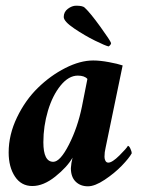

<svg xmlns="http://www.w3.org/2000/svg" viewBox="-20 -653 518 681"><path d="M365.2 -488.3Q354 -490.7 317.1 -508.8Q280.3 -526.9 243.2 -552Q206.1 -577.1 206.1 -592.8Q206.1 -610.8 220.7 -621.8Q235.4 -632.8 250 -632.8Q273.4 -632.8 280.3 -626Q300.3 -607.4 335.9 -558.1Q371.6 -508.8 374 -500Q373 -493.2 365.2 -488.3ZM310.5 -438.5Q335 -438.5 366.5 -432.6Q397.9 -426.8 415 -420.9L354.5 -128.9Q350.6 -113.3 350.6 -96.7Q350.6 -88.9 354 -82.5Q357.4 -76.2 364.3 -76.2Q377.9 -76.2 403.6 -101.6Q429.2 -127 433.6 -135.7Q438 -135.7 442.6 -125.5Q447.3 -115.2 447.3 -109.4Q438 -92.3 412.1 -65.4Q386.2 -38.6 351.3 -15.4Q316.4 7.8 292 7.8Q265.1 7.8 248.3 -8.8Q231.4 -25.4 231.4 -56.6Q231.4 -61.5 233.4 -75.2Q234.4 -81.1 237.3 -93.8Q218.3 -60.5 176.3 -26.9Q134.3 6.8 94.7 6.8Q55.2 6.8 33 -26.9Q10.7 -60.5 10.7 -112.3Q10.7 -175.3 40.3 -236.6Q69.8 -297.9 114.3 -341.3Q158.7 -384.8 211.4 -411.6Q264.2 -438.5 310.5 -438.5ZM255.9 -384.8Q223.6 -384.8 195.1 -349.9Q166.5 -314.9 150.1 -260.3Q133.8 -205.6 133.8 -148.4Q133.8 -79.1 168.9 -79.1Q193.4 -79.1 224.4 -139.9Q255.4 -200.7 270.5 -274.4L290 -373Q279.8 -384.8 255.9 -384.8Z"/></svg>

Font: Amiri
Style: Bold Slanted
Weight: 700
Italic angle: 9°
Designer: Khaled Hosny
Version: Version 000.107